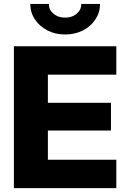

<svg xmlns="http://www.w3.org/2000/svg" viewBox="-20 -965 655 985"><path d="M51.3 0V-727.5H576.7V-582H225.6V-437.5H549.3V-295.4H225.6V-145.5H576.7V0ZM314.5 -788.1Q263.2 -788.1 222.9 -809.1Q182.6 -830.1 158.9 -865.7Q135.3 -901.4 135.3 -944.8H230.5Q230.5 -914.6 254.4 -894.5Q278.3 -874.5 314.5 -874.5Q350.1 -874.5 373.5 -894.5Q397 -914.6 397 -944.8H493.2Q493.2 -901.4 469.7 -865.7Q446.3 -830.1 405.8 -809.1Q365.2 -788.1 314.5 -788.1Z"/></svg>

Font: Inter 24pt ExtraBold
Style: Regular
Weight: 800
Designer: Rasmus Andersson
Foundry: rsms
Version: Version 4.001;git-66647c0bb